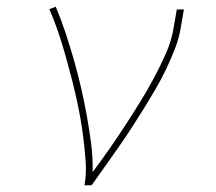

<svg xmlns="http://www.w3.org/2000/svg" viewBox="-20 -548 640 568"><path d="M230 0Q236 -35 233.5 -69Q231 -103 227 -136.5Q223 -170 217 -203Q211 -236 203.5 -268.5Q196 -301 187.5 -333Q179 -365 170 -396.5Q161 -428 150 -459.5Q139 -491 126 -521L145 -528Q161 -490 174 -450.5Q187 -411 198.5 -371Q210 -331 219.5 -290Q229 -249 236.5 -207.5Q244 -166 249.5 -124Q255 -82 254 -39Q279 -72 303 -106.5Q327 -141 349.5 -175.5Q372 -210 394 -245.5Q416 -281 435.5 -317.5Q455 -354 471.5 -391.5Q488 -429 494 -468L503 -520H524L515 -468Q510 -436 498 -405Q486 -374 471.5 -343.5Q457 -313 440 -284Q423 -255 405 -226Q387 -197 368.5 -168.5Q350 -140 330 -111.5Q310 -83 290.5 -55.5Q271 -28 251 0Z"/></svg>

Font: Iosevka HT Thin Extended
Style: Italic
Weight: 100
Width: 7
Italic angle: -9°
Monospace: yes
Designer: Belleve Invis
Foundry: Belleve Invis
Version: Version 32.3.0; ttfautohint (v1.8.4)